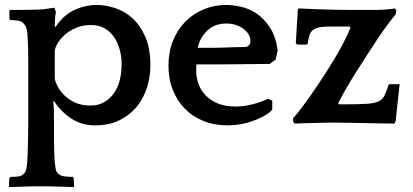

<svg xmlns="http://www.w3.org/2000/svg" viewBox="-20 -495 1667 775"><path d="M204 -386Q236 -434 280 -454.5Q324 -475 371 -475Q406 -475 444.5 -462.5Q483 -450 514.5 -421.5Q546 -393 566.5 -346.5Q587 -300 587 -232Q587 -186 573.5 -142.5Q560 -99 532.5 -65Q505 -31 463 -10Q421 11 364 11Q310 11 268.5 -16Q227 -43 198 -87L195 -85Q197 -68 197.5 -48.5Q198 -29 198 8Q198 41 198 64Q198 87 198.5 104Q199 121 199.5 133.5Q200 146 201 159Q203 179 205.5 190Q208 201 216 207Q224 215 241 217Q258 219 274 219L277 222L279 257L278 260Q271 260 256 259.5Q241 259 225 258.5Q209 258 194 257.5Q179 257 172 257H120Q113 257 99 257.5Q85 258 69 258.5Q53 259 39 259.5Q25 260 18 260L16 257L18 223L23 219Q38 219 52.5 217.5Q67 216 75 207Q83 201 85.5 190Q88 179 90 159Q91 142 91.5 127.5Q92 113 92.5 95Q93 77 93.5 51.5Q94 26 94 -15V-186Q94 -227 94 -253.5Q94 -280 93.5 -299Q93 -318 92 -333Q91 -348 90 -366Q89 -377 85 -385.5Q81 -394 78 -397Q69 -409 54 -411.5Q39 -414 22 -414L18 -418V-452L22 -455H40Q52 -455 68 -455Q84 -455 101.5 -455.5Q119 -456 135.5 -456.5Q152 -457 165 -459L200 -464L206 -445Q203 -438 202 -419.5Q201 -401 201 -388ZM471 -235Q471 -265 463.5 -293.5Q456 -322 441 -344.5Q426 -367 402.5 -380.5Q379 -394 347 -394Q313 -394 286.5 -382.5Q260 -371 241.5 -354.5Q223 -338 212.5 -320Q202 -302 201 -289V-178Q203 -165 212.5 -146.5Q222 -128 239.5 -110.5Q257 -93 283 -81Q309 -69 345 -69Q378 -69 402 -83.5Q426 -98 441.5 -121Q457 -144 464 -174Q471 -204 471 -235Z M1093 -255 1069 -237Q1015 -237 962.5 -236Q910 -235 855 -235H773Q772 -228 772 -221.5Q772 -215 772 -209Q772 -183 781 -157Q790 -131 809.5 -110.5Q829 -90 859 -77.5Q889 -65 932 -65Q963 -65 997.5 -73.5Q1032 -82 1062 -96L1079 -89V-53L1069 -42Q1045 -23 998.5 -6Q952 11 898 11Q845 11 801.5 -6.5Q758 -24 726.5 -56Q695 -88 677.5 -132Q660 -176 660 -230Q660 -285 678 -330Q696 -375 727.5 -407Q759 -439 801.5 -457Q844 -475 893 -475Q919 -475 951.5 -468Q984 -461 1014 -441.5Q1044 -422 1068 -386.5Q1092 -351 1101 -293ZM894 -400Q845 -400 815.5 -370.5Q786 -341 778 -302H828Q863 -302 897 -303.5Q931 -305 966 -305Q979 -305 985 -312.5Q991 -320 991 -328Q991 -358 962 -379Q933 -400 894 -400Z M1174 -320 1182 -455 1185 -461Q1227 -459 1266 -457.5Q1305 -456 1336.5 -455.5Q1368 -455 1390.5 -455Q1413 -455 1422 -455H1507Q1516 -455 1536.5 -456.5Q1557 -458 1574 -461L1580 -453L1577 -437Q1566 -424 1547.5 -399.5Q1529 -375 1507.5 -343Q1486 -311 1462.5 -274.5Q1439 -238 1416.5 -202.5Q1394 -167 1375.5 -134.5Q1357 -102 1345 -78L1349 -74H1380Q1432 -74 1461.5 -76Q1491 -78 1507.5 -85.5Q1524 -93 1531.5 -108.5Q1539 -124 1548 -151L1551 -155H1593L1577 -6L1572 4Q1569 4 1553 3.5Q1537 3 1513.5 3Q1490 3 1462.5 2Q1435 1 1410.5 1Q1386 1 1368 0.5Q1350 0 1344 0H1312Q1301 0 1282.5 0.5Q1264 1 1243 1.5Q1222 2 1202 2.5Q1182 3 1170 4L1163 -4V-18Q1176 -31 1195.5 -57Q1215 -83 1238 -116Q1261 -149 1285.5 -186.5Q1310 -224 1331.5 -260Q1353 -296 1369.5 -328.5Q1386 -361 1395 -384L1391 -388H1316Q1286 -388 1268.5 -384.5Q1251 -381 1241.5 -372.5Q1232 -364 1228.5 -351Q1225 -338 1222 -319L1218 -315H1181Z"/></svg>

Font: QuattrocentoBold
Style: Bold
Weight: 700
Designer: Pablo Impallari
Foundry: Pablo Impallari, Igino Marini, Branda Gallo
Version: Version 2.000